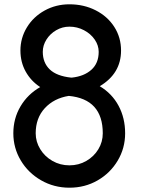

<svg xmlns="http://www.w3.org/2000/svg" viewBox="-20 -849 673 893"><path d="M562 -229Q562 -160 527.5 -102Q493 -44 434 -10Q375 24 303 24Q231 24 171 -10.5Q111 -45 76.5 -103Q42 -161 42 -229Q42 -298 75.5 -354.5Q109 -411 167 -444Q124 -472 99.5 -516Q75 -560 75 -614Q75 -672 105 -721.5Q135 -771 187.5 -800Q240 -829 303 -829Q370 -829 425 -801Q480 -773 511.5 -724Q543 -675 543 -614Q543 -507 444 -448Q501 -414 531.5 -357Q562 -300 562 -229ZM179 -608Q179 -557 211.5 -526Q244 -495 311 -488H314Q371 -494 405 -524.5Q439 -555 439 -608Q439 -638 420.5 -665Q402 -692 370.5 -708.5Q339 -725 303 -725Q270 -725 241.5 -708.5Q213 -692 196 -665Q179 -638 179 -608ZM458 -229Q458 -388 300 -403Q231 -392 188.5 -346Q146 -300 146 -229Q146 -190 167 -155.5Q188 -121 224 -100.5Q260 -80 303 -80Q346 -80 381.5 -100.5Q417 -121 437.5 -155Q458 -189 458 -229Z"/></svg>

Font: Tsukimi Rounded SemiBold
Style: Regular
Weight: 600
Designer: Takashi Funayama
Foundry: Takashi Funayama
Version: Version 1.032; ttfautohint (v1.8.3)